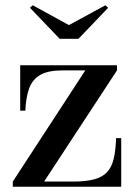

<svg xmlns="http://www.w3.org/2000/svg" viewBox="-20 -707 512 727"><path d="M28.5 0V-19.5L303 -440.5H217Q162.5 -440.5 132.8 -423.5Q103 -406.5 90.5 -372.5Q78 -338.5 76 -288H56.5V-460H423V-440.5L147 -19.5H255.5Q304.5 -19.5 336 -27.8Q367.5 -36 385.2 -55Q403 -74 410.5 -105.8Q418 -137.5 419.5 -184H439V0ZM206 -560 93.5 -677.5 104 -687 241 -612 379 -687 389.5 -677.5 277 -560Z"/></svg>

Font: Bodoni Moda 11pt Medium
Style: Regular
Weight: 500
Designer: Owen Earl
Foundry: indestructible type
Version: Version 2.004